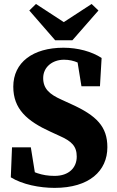

<svg xmlns="http://www.w3.org/2000/svg" viewBox="-20 -912 581 951"><path d="M250.6 18.6C421.5 18.6 511.8 -64.9 511.8 -182.9C511.8 -284.2 459.4 -339.3 331.7 -396.8L284.8 -418.3C225.5 -444.8 193.9 -472.4 193.9 -525.3C193.9 -580.1 239.9 -616.2 297 -616.2C348.5 -616.2 386.3 -595.6 439.6 -557V-607L359 -635.7L383.4 -484.7H475.1L483.3 -624.8C434.5 -656.8 365.6 -675.6 294.3 -675.6C142.8 -675.6 45.8 -602.7 45.8 -482.7C45.8 -372 113.6 -312.6 231.5 -258.9L273.8 -239.5C334.1 -212.8 360.1 -188.8 360.1 -136.1C360.1 -81.9 321.7 -40.8 250.5 -40.8C186.1 -40.8 144.9 -58.6 81.4 -92.8V-44.8L158.7 -20.4L132.7 -182.3H39.5L33.5 -33.7C91.1 1.8 175.6 18.6 250.6 18.6ZM158.2 -892.3 125.1 -860 253.2 -712.7H338.7L467.6 -860L433.8 -892.3L252.5 -774.1H339.4L158.2 -892.3Z"/></svg>

Font: Source Serif Variable
Style: Regular
Weight: 389
Designer: Frank Grießhammer
Foundry: Adobe Systems Incorporated
Version: Version 3.001;hotconv 1.0.111;makeotfexe 2.5.65597